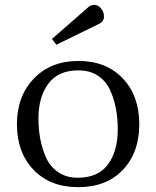

<svg xmlns="http://www.w3.org/2000/svg" viewBox="-20 -763 646 794"><path d="M304.5 -511Q419 -511 487.5 -439Q556 -367 556 -249.5Q556 -132 488 -60.5Q420 11 303.5 11Q187 11 118.5 -61Q50 -133 50 -249Q50 -365 120 -438Q190 -511 304.5 -511ZM436 -389Q419 -427 385.5 -449.5Q352 -472 304 -472Q221 -472 180 -417Q139 -362 139 -273Q139 -181 171 -110Q188 -73 221.5 -50.5Q255 -28 301 -28Q386 -28 426.5 -83Q467 -138 467 -229Q467 -320 436 -389ZM346 -734Q356 -743 370.5 -743Q385 -743 397.5 -728.5Q410 -714 410 -694.5Q410 -675 391 -665L213 -578L195 -602Z"/></svg>

Font: Lustria
Style: Regular
Weight: 400
Designer: Matthew Desmond
Foundry: Matthew Desmond
Version: Version 001.001; ttfautohint (v1.6)